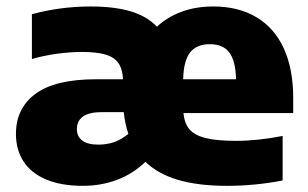

<svg xmlns="http://www.w3.org/2000/svg" viewBox="-20 -578 976 608"><path d="M908.5 -220H561Q564 -187 580.2 -168.2Q596.5 -149.5 631.2 -140.8Q666 -132 727.5 -132Q796 -132 875 -147.5V-6.5Q787.5 10.5 699 10.5Q608.5 10.5 544.5 -8.2Q480.5 -27 440.5 -65.5Q399 -26 348.8 -7.8Q298.5 10.5 243 10.5Q173 10.5 125.2 -10Q77.5 -30.5 54 -67.5Q30.5 -104.5 30.5 -154Q30.5 -235.5 92.8 -281.2Q155 -327 284.5 -327H369.5Q368 -359.5 355 -378.2Q342 -397 314.2 -405.2Q286.5 -413.5 239 -413.5Q203.5 -413.5 160.5 -407.8Q117.5 -402 81 -391V-533Q172 -557.5 267 -557.5Q342 -557.5 393.5 -542.2Q445 -527 477 -493.5Q510.5 -524.5 555.5 -541Q600.5 -557.5 655.5 -557.5Q735.5 -557.5 792.5 -523.2Q849.5 -489 879 -424Q908.5 -359 908.5 -267.5ZM560 -327H727.5Q726 -386 706 -412Q686 -438 644.5 -438Q602.5 -438 582 -412Q561.5 -386 560 -327ZM291.5 -120Q318 -120 340.8 -127.8Q363.5 -135.5 386.5 -154Q375.5 -186.5 372 -223H303.5Q223.5 -223 223.5 -169Q223.5 -145.5 240.8 -132.8Q258 -120 291.5 -120Z"/></svg>

Font: Encode Sans Semi Expanded ExBd
Style: Regular
Weight: 800
Width: 6
Designer: Multiple Designers
Foundry: Impallari Type
Version: Version 2.000